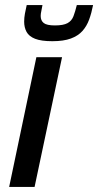

<svg xmlns="http://www.w3.org/2000/svg" viewBox="-20 -735 386 755"><path d="M16 0 123 -510H224L116 0ZM186 -573Q142 -573 118 -582.5Q94 -592 84.5 -609.5Q75 -627 75 -650Q75 -665 78 -681.5Q81 -698 85 -715H147Q145 -702 142.5 -691.5Q140 -681 140 -672Q140 -654 152 -644.5Q164 -635 196 -635Q229 -635 245.5 -644Q262 -653 269 -671.5Q276 -690 282 -715H346Q340 -684 330.5 -658Q321 -632 304 -613Q287 -594 258.5 -583.5Q230 -573 186 -573Z"/></svg>

Font: Saira SemiCondensed Medium
Style: Italic
Weight: 500
Width: 4
Italic angle: -12°
Designer: Hector Gatti with collaboration of the Omnibus-Type team
Foundry: Omnibus-Type
Version: Version 1.101